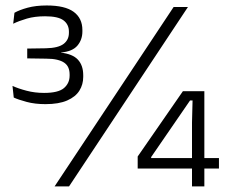

<svg xmlns="http://www.w3.org/2000/svg" viewBox="-20 -664 810 684"><path d="M142 -293Q104.5 -293 74.8 -301Q45 -309 29 -316.5L24.5 -358Q45 -348.5 74.5 -340.8Q104 -333 137 -333Q187.5 -333 207.8 -350.2Q228 -367.5 228 -394.5V-398.5Q228 -412.5 223.5 -423Q219 -433.5 209 -440.5Q199 -447.5 183.2 -451.2Q167.5 -455 144.5 -455L77 -456V-491L143.5 -492Q187.5 -493 206.5 -507.5Q225.5 -522 225.5 -547V-551.5Q225.5 -577 206.2 -591.5Q187 -606 140.5 -606Q104 -606 75.8 -597.8Q47.5 -589.5 27 -579.5L31.5 -618.5Q49 -628.5 78.2 -636.5Q107.5 -644.5 146.5 -644.5Q211.5 -644.5 242.5 -621.8Q273.5 -599 273.5 -557V-552Q273.5 -522.5 255.8 -501.5Q238 -480.5 197.5 -477L196 -473V-476.5Q238.5 -472 257.5 -451.5Q276.5 -431 276.5 -396V-390Q276.5 -363 262.8 -341Q249 -319 219.2 -306Q189.5 -293 142 -293ZM174.5 0 598.5 -639H649.5L226 0ZM664 0V-227.5L666 -306H657L518.5 -104.5V-86.5L497 -101H760V-63.5H470.5V-106.5L631.5 -339H708V0Z"/></svg>

Font: Anek Odia Medium Light
Style: Regular
Weight: 300
Version: Version 1.003